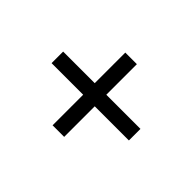

<svg xmlns="http://www.w3.org/2000/svg" viewBox="-96 -608 722 722"><g transform="rotate(-45 265.0 -247.5)"><path d="M295.4 -223.1V-41.5H233.9V-223.1H71.3V-284.7H233.9V-452.6H295.4V-284.7H458V-223.1Z"/></g></svg>

Font: Vazirmatn UI NL Light
Style: Regular
Weight: 300
Designer: Saber Rastikerdar
Foundry: Saber Rastikerdar
Version: Version 33.003